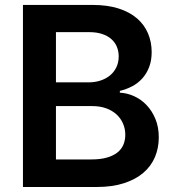

<svg xmlns="http://www.w3.org/2000/svg" viewBox="-20 -747 697 767"><path d="M71.7 -727.3H350.1Q409.4 -727.3 453.7 -713.1Q497.9 -698.9 527.2 -673.7Q556.5 -648.4 571.2 -613.8Q585.9 -579.2 585.9 -538.7Q585.9 -505.7 576 -479.6Q566.1 -453.5 549 -434.3Q532 -415.1 508.7 -402.7Q485.4 -390.3 458.8 -383.9V-376.8Q487.9 -375.4 515.8 -362.7Q543.7 -350.1 565.5 -327.2Q587.4 -304.3 600.9 -271.8Q614.3 -239.3 614.3 -198.2Q614.3 -155.5 598.9 -119.3Q583.5 -83.1 552.6 -56.6Q521.7 -30.2 475.1 -15.1Q428.6 0 366.1 0H71.7ZM345.2 -110.1Q381 -110.1 406.6 -117.4Q432.2 -124.6 448.7 -137.6Q465.2 -150.6 472.8 -168.7Q480.5 -186.8 480.5 -208.5Q480.5 -233 471.2 -253.9Q462 -274.9 445 -290.3Q427.9 -305.8 403.6 -314.5Q379.3 -323.2 348.7 -323.2H203.5V-110.1ZM333.8 -418Q359.4 -418 381.4 -425.2Q403.4 -432.5 419.6 -445.8Q435.7 -459.2 445 -478.5Q454.2 -497.9 454.2 -521.7Q454.2 -542.6 446.7 -560.4Q439.3 -578.1 424.5 -591.1Q409.8 -604 387.8 -611.3Q365.8 -618.6 336.6 -618.6H203.5V-418Z"/></svg>

Font: Interop SemBd
Style: Regular
Weight: 600
Designer: Rasmus Andersson, Google, Jang Haemin
Foundry: jhaemin
Version: Version 1.008